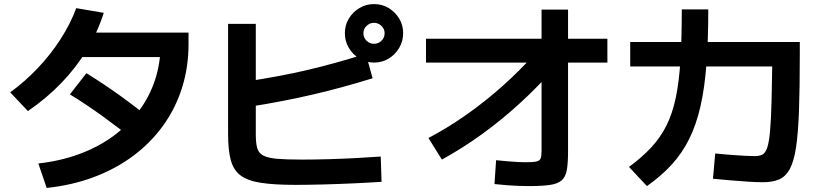

<svg xmlns="http://www.w3.org/2000/svg" viewBox="-20 -865 4040 942"><path d="M168 -63Q276 -75 368.5 -109Q461 -143 534.5 -196.5Q608 -250 660.5 -319.5Q713 -389 740.5 -472.5Q768 -556 768 -649L825 -585H340V-705H905V-649Q905 -535 873 -434Q841 -333 780.5 -249Q720 -165 634.5 -101Q549 -37 441.5 3.5Q334 44 209 57ZM30 -412Q102 -464 165.5 -531Q229 -598 277.5 -673.5Q326 -749 354 -825L489 -802Q459 -707 406.5 -620.5Q354 -534 281.5 -458.5Q209 -383 117 -320ZM656 -163Q565 -236 482.5 -295.5Q400 -355 323 -402L404 -506Q493 -451 576.5 -390.5Q660 -330 736 -267Z M1430 42Q1326 42 1260.5 32Q1195 22 1160 -4.5Q1125 -31 1112 -80.5Q1099 -130 1099 -208V-748H1235V-205Q1235 -163 1242 -138.5Q1249 -114 1271.5 -102Q1294 -90 1339 -86Q1384 -82 1460 -82Q1523 -82 1592 -84Q1661 -86 1727 -89.5Q1793 -93 1848 -97L1852 27Q1793 31 1717 34.5Q1641 38 1565.5 40Q1490 42 1430 42ZM1188 -465Q1272 -478 1344.5 -491.5Q1417 -505 1485.5 -521Q1554 -537 1624.5 -556.5Q1695 -576 1775 -601L1808 -481Q1660 -435 1514 -401Q1368 -367 1208 -342ZM1815 -558Q1776 -558 1743.5 -577.5Q1711 -597 1691.5 -630Q1672 -663 1672 -702Q1672 -742 1691.5 -774Q1711 -806 1743.5 -825.5Q1776 -845 1815 -845Q1855 -845 1887 -825.5Q1919 -806 1938.5 -774Q1958 -742 1958 -702Q1958 -663 1938.5 -630Q1919 -597 1887 -577.5Q1855 -558 1815 -558ZM1815 -650Q1836 -650 1851.5 -665Q1867 -680 1867 -702Q1867 -723 1851.5 -738Q1836 -753 1815 -753Q1794 -753 1778.5 -738Q1763 -723 1763 -702Q1763 -680 1778.5 -665Q1794 -650 1815 -650Z M2082 -188Q2174 -236 2266 -300.5Q2358 -365 2444 -441.5Q2530 -518 2604 -601L2699 -530Q2617 -437 2527.5 -355.5Q2438 -274 2343 -205.5Q2248 -137 2148 -82ZM2573 48Q2549 48 2524 47Q2499 46 2470.5 44Q2442 42 2406 38L2414 -79Q2445 -76 2472.5 -73.5Q2500 -71 2522 -70Q2544 -69 2560 -69Q2595 -69 2611 -72.5Q2627 -76 2632 -87Q2637 -98 2637 -122V-818H2767V-122Q2767 -65 2761 -31Q2755 3 2735.5 20Q2716 37 2677 42.5Q2638 48 2573 48ZM2070 -558V-675H2960V-558Z M3723 29Q3694 29 3653 26.5Q3612 24 3567 20Q3522 16 3478 12L3489 -112Q3517 -109 3554.5 -106Q3592 -103 3627.5 -101Q3663 -99 3683 -99Q3705 -99 3720 -106.5Q3735 -114 3744 -140Q3753 -166 3758 -221Q3763 -276 3765.5 -370Q3768 -464 3770 -609L3839 -539H3072V-659H3904V-595Q3904 -433 3900 -322Q3896 -211 3885.5 -141.5Q3875 -72 3854.5 -35Q3834 2 3802 15.5Q3770 29 3723 29ZM3066 -46Q3130 -93 3175 -141.5Q3220 -190 3249.5 -248.5Q3279 -307 3295.5 -385.5Q3312 -464 3318.5 -570Q3325 -676 3325 -819H3455Q3455 -667 3446 -549.5Q3437 -432 3416.5 -342.5Q3396 -253 3361.5 -183.5Q3327 -114 3276 -58Q3225 -2 3154 48Z"/></svg>

Font: M PLUS 1 Code
Style: Bold
Weight: 700
Designer: Coji Morishita
Foundry: UNDERFOREST DESIGN
Version: Version 1.002